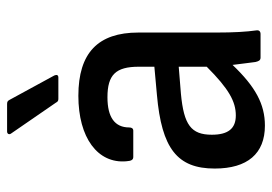

<svg xmlns="http://www.w3.org/2000/svg" viewBox="-130 -606 749 528"><g transform="rotate(-90 244.0 -342.5)"><path d="M236 -556H294C301 -556 303 -560 300 -567L233 -690C230 -696 227 -697 221 -697H146C139 -697 136 -691 141 -685L225 -563C228 -557 231 -556 236 -556ZM162 12C221 12 269 -14 329 -77C332 -51 336 -23 337 -14C339 -6 341 0 349 0H414C421 0 425 -4 424 -11C420 -39 418 -74 418 -122V-336C418 -447 362 -501 244 -501C129 -501 57 -448 64 -369C65 -355 68 -350 76 -350H148C154 -350 157 -354 157 -361C157 -401 185 -421 240 -421C302 -421 324 -398 324 -335V-292L247 -285C99 -272 44 -229 44 -126C44 -36 85 12 162 12ZM137 -134C137 -191 164 -211 250 -219L324 -225V-148C263 -87 228 -68 190 -68C154 -68 137 -89 137 -134Z"/></g></svg>

Font: Sofia Sans Cond SemiBold
Style: Regular
Weight: 600
Width: 3
Designer: Botio Nikoltchev, Ani Petrova
Foundry: lettersoup
Version: Version 4.100